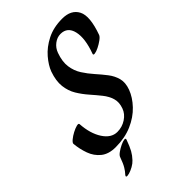

<svg xmlns="http://www.w3.org/2000/svg" viewBox="-255 -751 1039 1039"><g transform="rotate(-45 264.5 -231.5)"><path d="M413 -407Q445 -494 432 -549.5Q419 -605 366 -605Q340 -605 317 -587.5Q294 -570 284 -542Q266 -492 271.5 -452.5Q277 -413 297.5 -381Q318 -349 343.5 -320.5Q369 -292 391 -263.5Q413 -235 421.5 -202.5Q430 -170 415 -129Q399 -86 362 -47Q325 -8 270 16Q215 40 144 40Q91 40 59.5 14.5Q28 -11 13.5 -51Q-1 -91 -5 -135Q-5 -143 9.5 -155Q24 -167 43 -177Q62 -187 77.5 -191Q93 -195 94 -187Q99 -110 131 -61Q163 -12 209 -12Q246 -12 276.5 -32Q307 -52 318 -83Q331 -119 322 -149Q313 -179 291 -206.5Q269 -234 243.5 -263Q218 -292 198 -325Q178 -358 173 -400Q168 -442 187 -496Q200 -531 232 -568.5Q264 -606 314 -631.5Q364 -657 431 -657Q499 -657 524 -609Q549 -561 510 -453Q506 -443 489.5 -431Q473 -419 454 -409.5Q435 -400 422 -398.5Q409 -397 413 -407ZM214 53Q200 92 188 113.5Q176 135 158 154Q146 167 128 177Q110 187 94 191.5Q78 196 72.5 193Q67 190 80 176Q87 169 98.5 150.5Q110 132 123 95Q126 85 142 73.5Q158 62 176 53.5Q194 45 206 43.5Q218 42 214 53Z"/></g></svg>

Font: Story Script
Style: Regular
Weight: 400
Designer: Lana Roulhac, Ben Buysse
Version: Version 1.000; ttfautohint (v1.8.4.7-5d5b)